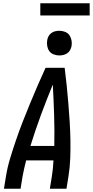

<svg xmlns="http://www.w3.org/2000/svg" viewBox="-20 -1147 565 1167"><path d="M4 0 16 -74Q25 -130 42 -186Q59 -242 78 -297.5Q97 -353 118.5 -408Q140 -463 162.5 -517.5Q185 -572 208.5 -626.5Q232 -681 257 -735H373Q380 -681 385.5 -626.5Q391 -572 395.5 -517.5Q400 -463 403.5 -408Q407 -353 408 -297.5Q409 -242 407 -186Q405 -130 396 -74L384 0H283L295 -74Q299 -98 301.5 -123Q304 -148 305 -172H139Q133 -148 127 -123Q121 -98 117 -74L105 0ZM165 -260H310Q312 -354 309 -447Q306 -540 301 -633Q263 -541 228.5 -447.5Q194 -354 165 -260ZM340 -810Q323 -810 306 -816.5Q289 -823 279.5 -836.5Q270 -850 267 -867.5Q264 -885 267 -903Q269 -916 275.5 -927.5Q282 -939 292.5 -946.5Q303 -954 315.5 -957Q328 -960 341 -960Q358 -960 375 -953.5Q392 -947 401.5 -933.5Q411 -920 414.5 -902.5Q418 -885 415 -867Q412 -854 406 -842.5Q400 -831 389 -823.5Q378 -816 365.5 -813Q353 -810 340 -810ZM525 -1053H225V-1127H525Z"/></svg>

Font: Iosevka Term Curly SmBd Obl
Style: Regular
Weight: 600
Italic angle: -9°
Designer: Belleve Invis
Foundry: Belleve Invis
Version: Version 32.3.0